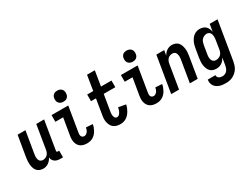

<svg xmlns="http://www.w3.org/2000/svg" viewBox="-70 -1462 3139 2397"><g transform="rotate(-30 1500.0 -263.5)"><path d="M439 8H403Q382 8 361.5 4Q341 0 324.5 -11.5Q308 -23 297.5 -41Q287 -59 287 -80Q278 -62 265 -45.5Q252 -29 234.5 -16.5Q217 -4 197 2Q177 8 158 8Q132 8 108 -1Q84 -10 68.5 -28Q53 -46 45 -70Q37 -94 34.5 -119Q32 -144 33.5 -170Q35 -196 39 -222L89 -520H202L150 -207Q148 -194 146.5 -180.5Q145 -167 146 -154Q147 -141 151 -129Q155 -117 162.5 -107.5Q170 -98 181.5 -93Q193 -88 206 -88Q224 -88 241.5 -94.5Q259 -101 272 -114.5Q285 -128 292 -145Q299 -162 302 -180L358 -520H471L403 -108Q402 -104 402.5 -100Q403 -96 405.5 -93Q408 -90 411.5 -89Q415 -88 419 -88H439Z M789 8Q765 8 742.5 3Q720 -2 701 -14Q682 -26 669.5 -44.5Q657 -63 651 -84.5Q645 -106 645 -130Q645 -154 649 -178L690 -424H578V-520H819L760 -162Q757 -149 757.5 -136Q758 -123 763 -111.5Q768 -100 779 -94Q790 -88 803 -88Q817 -88 830.5 -96.5Q844 -105 852.5 -117.5Q861 -130 866 -144Q871 -158 873 -172L968 -166Q965 -144 957 -122.5Q949 -101 938 -81Q927 -61 911 -43.5Q895 -26 875 -14Q855 -2 833 3Q811 8 789 8ZM791 -590Q772 -590 755 -597Q738 -604 726.5 -618Q715 -632 712.5 -651Q710 -670 713 -689Q715 -703 722 -715Q729 -727 740.5 -735.5Q752 -744 765 -747Q778 -750 792 -750Q811 -750 828.5 -743Q846 -736 857 -722Q868 -708 871 -689Q874 -670 870 -651Q868 -637 861 -625Q854 -613 842.5 -604.5Q831 -596 818 -593Q805 -590 791 -590Z M1268 8Q1242 8 1217.5 1.5Q1193 -5 1173.5 -19.5Q1154 -34 1142.5 -56Q1131 -78 1125.5 -102.5Q1120 -127 1121 -153Q1122 -179 1127 -205L1163 -424H1092V-520H1179L1214 -735H1326L1291 -520H1442V-424H1275L1236 -189Q1234 -179 1233.5 -168Q1233 -157 1233 -146.5Q1233 -136 1235.5 -126Q1238 -116 1243 -107Q1248 -98 1256.5 -93Q1265 -88 1276 -88Q1286 -88 1296.5 -94Q1307 -100 1314 -109Q1321 -118 1326.5 -128Q1332 -138 1335.5 -148Q1339 -158 1342 -168.5Q1345 -179 1347 -190L1453 -170Q1448 -148 1439.5 -126.5Q1431 -105 1419 -84.5Q1407 -64 1391 -46Q1375 -28 1355 -15.5Q1335 -3 1312.5 2.5Q1290 8 1268 8Z M1789 8Q1765 8 1742.5 3Q1720 -2 1701 -14Q1682 -26 1669.5 -44.5Q1657 -63 1651 -84.5Q1645 -106 1645 -130Q1645 -154 1649 -178L1690 -424H1578V-520H1819L1760 -162Q1757 -149 1757.5 -136Q1758 -123 1763 -111.5Q1768 -100 1779 -94Q1790 -88 1803 -88Q1817 -88 1830.5 -96.5Q1844 -105 1852.5 -117.5Q1861 -130 1866 -144Q1871 -158 1873 -172L1968 -166Q1965 -144 1957 -122.5Q1949 -101 1938 -81Q1927 -61 1911 -43.5Q1895 -26 1875 -14Q1855 -2 1833 3Q1811 8 1789 8ZM1791 -590Q1772 -590 1755 -597Q1738 -604 1726.5 -618Q1715 -632 1712.5 -651Q1710 -670 1713 -689Q1715 -703 1722 -715Q1729 -727 1740.5 -735.5Q1752 -744 1765 -747Q1778 -750 1792 -750Q1811 -750 1828.5 -743Q1846 -736 1857 -722Q1868 -708 1871 -689Q1874 -670 1870 -651Q1868 -637 1861 -625Q1854 -613 1842.5 -604.5Q1831 -596 1818 -593Q1805 -590 1791 -590Z M2003 0 2089 -520H2202L2189 -445Q2198 -463 2211 -478.5Q2224 -494 2241 -505.5Q2258 -517 2277 -522.5Q2296 -528 2315 -528Q2341 -528 2365 -519Q2389 -510 2404.5 -492Q2420 -474 2428 -450Q2436 -426 2439 -401Q2442 -376 2440 -350Q2438 -324 2434 -298L2385 0H2272L2324 -313Q2326 -326 2327 -339.5Q2328 -353 2327 -366Q2326 -379 2322 -391Q2318 -403 2311 -412.5Q2304 -422 2292 -427Q2280 -432 2267 -432Q2249 -432 2231.5 -425.5Q2214 -419 2201.5 -405.5Q2189 -392 2182 -375Q2175 -358 2172 -340L2116 0Z M2666 223Q2642 223 2619 220.5Q2596 218 2574.5 210.5Q2553 203 2535 190Q2517 177 2505 159Q2493 141 2489 118Q2485 95 2489 72V71H2600Q2598 85 2604.5 97Q2611 109 2622 115.5Q2633 122 2646.5 124.5Q2660 127 2674 127Q2692 127 2710.5 118Q2729 109 2741 93Q2753 77 2759 58.5Q2765 40 2768 22L2784 -76Q2774 -58 2761 -42Q2748 -26 2730.5 -14.5Q2713 -3 2693 2.5Q2673 8 2654 8Q2627 8 2603 -0.5Q2579 -9 2563 -27Q2547 -45 2538.5 -68.5Q2530 -92 2526.5 -117.5Q2523 -143 2525 -169.5Q2527 -196 2531 -222L2551 -342Q2555 -364 2560.5 -385.5Q2566 -407 2575.5 -427.5Q2585 -448 2598.5 -467Q2612 -486 2630.5 -500Q2649 -514 2671 -521Q2693 -528 2714 -528Q2739 -528 2762.5 -520.5Q2786 -513 2802 -497Q2818 -481 2827.5 -459Q2837 -437 2840 -414L2858 -520H2971L2879 37Q2874 62 2866 86.5Q2858 111 2843.5 133Q2829 155 2808.5 173Q2788 191 2764.5 202.5Q2741 214 2716 218.5Q2691 223 2666 223ZM2702 -88Q2720 -88 2738 -94Q2756 -100 2770 -113.5Q2784 -127 2791.5 -144.5Q2799 -162 2802 -180L2821 -300Q2824 -314 2825 -328.5Q2826 -343 2825.5 -357Q2825 -371 2821.5 -384.5Q2818 -398 2810 -409Q2802 -420 2789.5 -426Q2777 -432 2763 -432Q2744 -432 2724.5 -423.5Q2705 -415 2691.5 -399.5Q2678 -384 2671.5 -365Q2665 -346 2662 -327L2642 -207Q2640 -193 2638.5 -179.5Q2637 -166 2638.5 -153Q2640 -140 2644.5 -128Q2649 -116 2657 -106.5Q2665 -97 2677 -92.5Q2689 -88 2702 -88Z"/></g></svg>

Font: Iosevka
Style: Bold Italic
Weight: 700
Italic angle: -9°
Monospace: yes
Designer: Belleve Invis
Foundry: Belleve Invis
Version: Version 32.5.0; ttfautohint (v1.8.4)